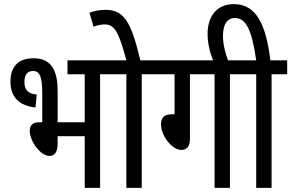

<svg xmlns="http://www.w3.org/2000/svg" viewBox="-20 -916 1420 936"><path d="M144 -632C71 -632 31 -593 31 -518C31 -439 78 -400 153 -392L159 -455C116 -459 99 -479 99 -516C99 -553 115 -570 141 -570C175 -570 186 -539 186 -460V-320H170C139 -320 125 -304 125 -278C125 -229 176 -156 221 -156C247 -156 261 -174 261 -219V-252H393V0H468V-554H544V-622H309V-554H393V-320H261V-472C261 -567 234 -632 144 -632Z M671 -554H747V-622H664C618 -817 582 -868 493 -868C467 -868 441 -863 416 -854L436 -786C454 -793 474 -797 491 -797C539 -797 560 -757 596 -622H532V-554H596V0H671Z M906 -554H1026V0H1101V-554H1177V-622H735V-554H831V-359H819C778 -359 765 -340 765 -310C765 -250 822 -185 863 -185C893 -185 906 -205 906 -239Z M1304 -554H1380V-622H1298C1277 -795 1230 -896 1120 -896C1039 -896 992 -839 992 -751C992 -705 1003 -660 1021 -615H1094C1079 -653 1067 -701 1067 -739C1067 -798 1087 -828 1126 -828C1181 -828 1208 -766 1229 -622H1165V-554H1229V0H1304Z"/></svg>

Font: Noto Sans Devanagari ExtraCondensed
Style: Regular
Weight: 400
Width: 2
Designer: Jelle Bosma - Monotype Design Team
Foundry: Monotype Imaging Inc.
Version: Version 2.004